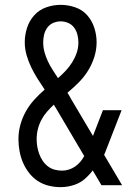

<svg xmlns="http://www.w3.org/2000/svg" viewBox="-20 -763 540 791"><path d="M229 8Q205 8 180.5 2Q156 -4 135.5 -17.5Q115 -31 99.5 -51Q84 -71 74.5 -93.5Q65 -116 60.5 -140.5Q56 -165 56 -190Q56 -220 64 -249Q72 -278 86.5 -304Q101 -330 121 -352Q141 -374 164 -394Q149 -416 134.5 -439Q120 -462 108.5 -486Q97 -510 89.5 -536Q82 -562 82 -589Q82 -619 91.5 -648.5Q101 -678 121.5 -700.5Q142 -723 171 -733Q200 -743 230 -743Q260 -743 289.5 -733Q319 -723 339 -700.5Q359 -678 368.5 -648.5Q378 -619 378 -589Q378 -558 368.5 -528Q359 -498 342.5 -471.5Q326 -445 304 -423Q282 -401 258 -381Q262 -374 266 -367.5Q270 -361 273 -355L363 -203L404 -309H481L421 -155Q418 -147 415 -139.5Q412 -132 409 -125L483 0H398L362 -61Q348 -42 329.5 -26Q311 -10 288 -2Q274 3 259 5.5Q244 8 229 8ZM219 -441 220 -442Q236 -456 251 -472Q266 -488 277.5 -506.5Q289 -525 296 -545.5Q303 -566 303 -588Q303 -604 299 -620Q295 -636 285.5 -649Q276 -662 261 -668.5Q246 -675 230 -675Q214 -675 199 -668.5Q184 -662 174.5 -648.5Q165 -635 161.5 -619.5Q158 -604 158 -588Q158 -567 163.5 -547.5Q169 -528 177.5 -510Q186 -492 197 -475Q208 -458 219 -441ZM236 -60Q250 -60 264 -64.5Q278 -69 289.5 -77Q301 -85 310.5 -96Q320 -107 327 -120L209 -320Q207 -323 205 -326Q203 -329 202 -332Q187 -318 173.5 -302.5Q160 -287 150.5 -269Q141 -251 136 -231Q131 -211 131 -190Q131 -175 133.5 -159.5Q136 -144 141.5 -129Q147 -114 156 -100.5Q165 -87 177.5 -77.5Q190 -68 205 -64Q220 -60 236 -60Z"/></svg>

Font: Iosevka srxl
Style: Regular
Weight: 400
Monospace: yes
Designer: Belleve Invis
Foundry: Belleve Invis
Version: Version 33.0.1; ttfautohint (v1.8.3)